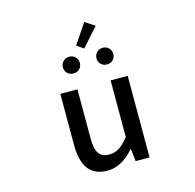

<svg xmlns="http://www.w3.org/2000/svg" viewBox="-134 -1099 1267 1250"><g transform="rotate(-15 500.0 -474.5)"><path d="M438.5 12.7Q270.5 12.7 270.5 -204.1V-549.8H385.7V-217.8Q385.7 -146.5 407.2 -116.2Q428.7 -85.9 477.5 -85.9Q514.6 -85.9 544.4 -105Q574.2 -124 609.4 -168V-549.8H724.6V0H630.9L621.1 -83H618.2Q535.2 12.7 438.5 12.7ZM497.1 -794.9 451.2 -827.1 542 -961.9 607.4 -918ZM388.7 -656.2Q363.3 -656.2 347.2 -671.9Q331.1 -687.5 331.1 -711.9Q331.1 -735.4 347.7 -752Q364.3 -768.6 388.7 -768.6Q413.1 -768.6 429.2 -752Q445.3 -735.4 445.3 -711.9Q445.3 -687.5 429.2 -671.9Q413.1 -656.2 388.7 -656.2ZM557.6 -711.9Q557.6 -735.4 573.7 -752Q589.8 -768.6 614.3 -768.6Q638.7 -768.6 654.8 -752Q670.9 -735.4 670.9 -711.9Q670.9 -687.5 654.8 -671.9Q638.7 -656.2 614.3 -656.2Q589.8 -656.2 573.7 -671.9Q557.6 -687.5 557.6 -711.9Z"/></g></svg>

Font: Gen Shin Gothic Monospace Medium
Style: Regular
Weight: 500
Designer: [Source Han Sans]
Ryoko NISHIZUKA  (kana & ideographs); Paul D. Hunt (Latin, Greek & Cyrillic); Wenlong ZHANG  (bopomofo
Version: Version 1.002.20150607